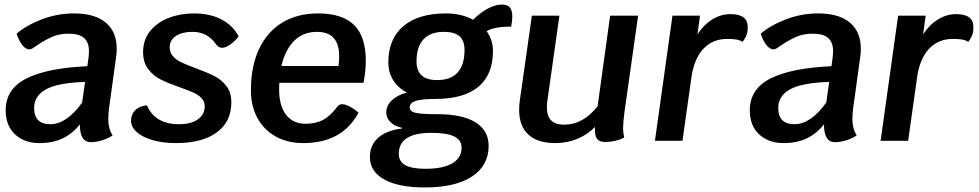

<svg xmlns="http://www.w3.org/2000/svg" viewBox="-20 -619 4303 844"><path d="M465 -184Q456 -127 456 -95Q456 -53 475 -24Q457 -11 429.5 -2.5Q402 6 379 6Q331 6 331 -72Q299 -32 256 -11Q213 10 153 10Q88 10 46.5 -28Q5 -66 5 -134Q5 -228 96 -274Q187 -320 364 -328L370 -373Q371 -381 371 -395Q371 -433 349.5 -452Q328 -471 281 -471Q238 -471 203 -454.5Q168 -438 124 -407Q116 -402 109 -402Q93 -402 78 -421Q63 -440 53 -471Q96 -508 164 -534Q232 -560 306 -560Q397 -560 445 -519.5Q493 -479 493 -406Q493 -385 491 -373ZM341 -168 354 -259Q233 -255 181.5 -226Q130 -197 130 -145Q130 -73 201 -73Q273 -73 341 -168Z M556 -89Q556 -116 574.5 -134.5Q593 -153 626 -156Q661 -73 767 -73Q820 -73 850 -94.5Q880 -116 880 -152Q880 -173 866 -187.5Q852 -202 831.5 -211.5Q811 -221 771 -235Q720 -253 687.5 -269Q655 -285 632 -314.5Q609 -344 609 -390Q609 -444 640 -482.5Q671 -521 722 -540.5Q773 -560 832 -560Q904 -560 954.5 -533Q1005 -506 1029 -459Q1013 -438 992.5 -423.5Q972 -409 957 -409Q948 -409 942 -412.5Q936 -416 930 -424Q892 -479 826 -479Q781 -479 753.5 -461Q726 -443 726 -411Q726 -387 741 -371Q756 -355 778 -344.5Q800 -334 841 -319Q892 -300 922.5 -284.5Q953 -269 975 -241Q997 -213 997 -169Q997 -84 933 -37Q869 10 754 10Q696 10 651 -3Q606 -16 581 -38.5Q556 -61 556 -89Z M1208 -255Q1207 -245 1207 -225Q1207 -154 1237.5 -114.5Q1268 -75 1323 -75Q1368 -75 1399.5 -91.5Q1431 -108 1462 -149Q1471 -161 1484 -161Q1497 -161 1516.5 -151Q1536 -141 1556 -124Q1485 10 1313 10Q1244 10 1192 -19Q1140 -48 1111.5 -100.5Q1083 -153 1083 -222Q1083 -327 1118.5 -403Q1154 -479 1220.5 -519.5Q1287 -560 1378 -560Q1485 -560 1536.5 -509Q1588 -458 1588 -352Q1588 -308 1578 -255ZM1217 -329H1468Q1471 -350 1471 -372Q1471 -479 1373 -479Q1313 -479 1273.5 -440Q1234 -401 1217 -329Z M2227 -502Q2152 -502 2119 -482Q2147 -443 2147 -395Q2147 -291 2083 -237.5Q2019 -184 1892 -184Q1835 -184 1809 -176Q1783 -168 1781 -149Q1780 -130 1805 -123.5Q1830 -117 1904 -117Q2013 -117 2070.5 -81Q2128 -45 2128 22Q2128 109 2054.5 157Q1981 205 1848 205Q1732 205 1669 170Q1606 135 1606 71Q1606 19 1642.5 -13.5Q1679 -46 1747 -54V-57Q1715 -64 1696.5 -82Q1678 -100 1678 -125Q1678 -155 1703 -178.5Q1728 -202 1769 -212Q1730 -232 1708.5 -266.5Q1687 -301 1687 -344Q1687 -448 1753 -504Q1819 -560 1940 -560Q2009 -560 2060 -532Q2089 -562 2123 -580.5Q2157 -599 2186 -599Q2210 -599 2221 -586.5Q2232 -574 2232 -546Q2232 -529 2227 -502ZM2022 -400Q2022 -440 2000 -459.5Q1978 -479 1931 -479Q1872 -479 1841.5 -446Q1811 -413 1811 -349Q1811 -267 1901 -267Q2022 -267 2022 -400ZM1733 57Q1733 91 1761.5 107Q1790 123 1851 123Q1927 123 1968 99Q2009 75 2009 30Q2009 -3 1977 -19Q1945 -35 1876 -35Q1733 -35 1733 57Z M2725 -126Q2719 -81 2719 -55Q2719 -34 2724 -14Q2686 5 2640 5Q2614 5 2604 -9Q2594 -23 2595 -61Q2563 -27 2517.5 -8.5Q2472 10 2421 10Q2343 10 2302.5 -27.5Q2262 -65 2262 -136Q2262 -156 2265 -177L2318 -550H2439L2387 -182Q2384 -164 2384 -148Q2384 -108 2403 -89.5Q2422 -71 2461 -71Q2543 -71 2607 -152L2662 -550H2785Z M3267 -500Q3267 -490 3266 -484Q3265 -471 3258.5 -457.5Q3252 -444 3244 -435Q3234 -442 3218.5 -445Q3203 -448 3177 -448Q3112 -448 3071 -403.5Q3030 -359 3019 -276L2980 0H2859L2936 -550H3057L3046 -468Q3073 -510 3111 -533.5Q3149 -557 3191 -557Q3267 -557 3267 -500Z M3736 -184Q3727 -127 3727 -95Q3727 -53 3746 -24Q3728 -11 3700.5 -2.5Q3673 6 3650 6Q3602 6 3602 -72Q3570 -32 3527 -11Q3484 10 3424 10Q3359 10 3317.5 -28Q3276 -66 3276 -134Q3276 -228 3367 -274Q3458 -320 3635 -328L3641 -373Q3642 -381 3642 -395Q3642 -433 3620.5 -452Q3599 -471 3552 -471Q3509 -471 3474 -454.5Q3439 -438 3395 -407Q3387 -402 3380 -402Q3364 -402 3349 -421Q3334 -440 3324 -471Q3367 -508 3435 -534Q3503 -560 3577 -560Q3668 -560 3716 -519.5Q3764 -479 3764 -406Q3764 -385 3762 -373ZM3612 -168 3625 -259Q3504 -255 3452.5 -226Q3401 -197 3401 -145Q3401 -73 3472 -73Q3544 -73 3612 -168Z M4259 -500Q4259 -490 4258 -484Q4257 -471 4250.5 -457.5Q4244 -444 4236 -435Q4226 -442 4210.5 -445Q4195 -448 4169 -448Q4104 -448 4063 -403.5Q4022 -359 4011 -276L3972 0H3851L3928 -550H4049L4038 -468Q4065 -510 4103 -533.5Q4141 -557 4183 -557Q4259 -557 4259 -500Z"/></svg>

Font: Krub SemiBold
Style: Italic
Weight: 600
Italic angle: -8°
Designer: Ekaluck Peanpanawate
Foundry: Cadson Demak Co.,Ltd.
Version: Version 1.000; ttfautohint (v1.6)